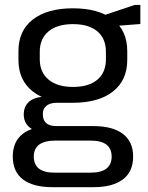

<svg xmlns="http://www.w3.org/2000/svg" viewBox="-20 -582 607 788"><path d="M279.4 -160.2Q174.1 -160.2 114.9 -206.4Q55.7 -252.7 55.7 -335.9V-372Q55.7 -456.2 114.9 -502.1Q174.1 -547.9 279.4 -547.9Q384.7 -547.9 443.5 -502.1Q502.3 -456.2 502.3 -372V-335.9Q502.3 -252.7 443.5 -206.4Q384.7 -160.2 279.4 -160.2ZM195.5 186.2Q115.7 186.2 74 154.3Q32.4 122.4 32.4 60.4Q32.4 -0.6 73.2 -32.5Q114.1 -64.5 195.3 -64.5H363.2Q442.3 -64.5 484.3 -32.6Q526.4 -0.7 526.4 60.4Q526.4 122.4 484.3 154.3Q442.3 186.2 363.2 186.2ZM351.6 126.6Q438.2 126.6 438.2 60.4Q438.2 -5 351.6 -5H208Q118.7 -5 118.7 60.4Q118.7 128.3 208 126.6ZM166.6 -39.8Q124.9 -39.8 101.2 -59.3Q77.5 -78.8 77.5 -112.3Q77.5 -146.2 100.5 -165.5Q123.6 -184.9 167.5 -184.9H279.4V-160.2H213.2Q185.5 -160.2 170.2 -147.6Q154.9 -135 155.9 -112.3Q156 -88.7 169.8 -76.6Q183.5 -64.5 211.5 -64.5H279.4V-39.8ZM279.4 -225.2Q344.6 -225.2 379.7 -255Q414.7 -284.7 414.7 -338.9V-369.2Q414.7 -423.3 379.7 -453.2Q344.6 -483 279.4 -483Q215.2 -483 179.2 -453.2Q143.2 -423.3 143.2 -369.2V-338.9Q143.2 -285.6 179.2 -255.4Q215.2 -225.2 279.4 -225.2ZM393.4 -515.1 533 -561.7H556V-483.4L393.4 -471Z"/></svg>

Font: Pathway Extreme 8pt Thin
Style: Regular
Weight: 100
Version: Version 1.001;gftools[0.9.26]